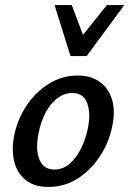

<svg xmlns="http://www.w3.org/2000/svg" viewBox="-20 -729 512 760"><path d="M172 11Q116 11 82 -16Q48 -43 36.5 -89Q25 -135 36 -192Q49 -257 85 -311Q121 -365 173.5 -397.5Q226 -430 287 -430Q341 -430 376 -404Q411 -378 424 -333Q437 -288 424 -228Q411 -164 375 -109.5Q339 -55 287 -22Q235 11 172 11ZM195 -58Q230 -58 256.5 -81.5Q283 -105 301.5 -143Q320 -181 328 -222Q340 -281 325 -321Q310 -361 266 -361Q235 -361 207.5 -340.5Q180 -320 160.5 -283.5Q141 -247 132 -198Q120 -135 136.5 -96.5Q153 -58 195 -58ZM259 -507 287 -564 403 -709H472L323 -507ZM259 -507 196 -709H264L318 -566L323 -507Z"/></svg>

Font: Ysabeau SemiBold
Style: Italic
Weight: 600
Italic angle: -12°
Designer: Christian Thalmann (Catharsis Fonts)
Version: Version 2.002